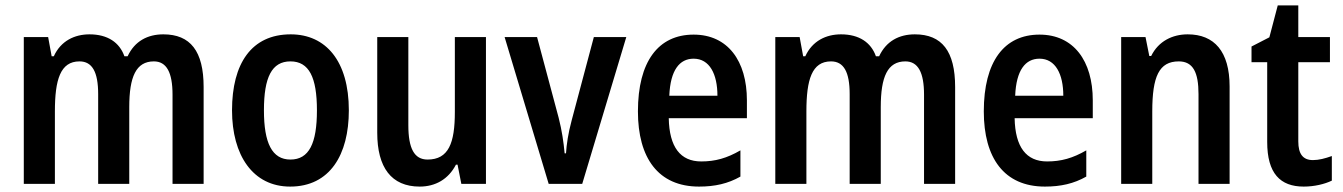

<svg xmlns="http://www.w3.org/2000/svg" viewBox="-20 -680 4966 710"><path d="M584 -553C526 -553 478 -528 452 -472H440C422 -523 378 -553 311 -553C256 -553 205 -529 179 -472H171L158 -543H68V0H183V-268C183 -385 203 -453 274 -453C321 -453 343 -414 343 -332V0H458V-284C458 -396 483 -453 549 -453C596 -453 618 -412 618 -330V0H733V-358C733 -491 684 -553 584 -553Z M1270 -272C1270 -454 1185 -553 1055 -553C910 -553 838 -445 838 -272C838 -106 915 10 1053 10C1200 10 1270 -108 1270 -272ZM956 -272C956 -394 985 -453 1054 -453C1123 -453 1152 -394 1152 -272C1152 -150 1123 -90 1054 -90C986 -90 956 -151 956 -272Z M1777 -543H1662V-266C1662 -151 1639 -90 1561 -90C1512 -90 1490 -131 1490 -217V-543H1375V-189C1375 -61 1427 10 1532 10C1590 10 1638 -17 1666 -71H1672L1686 0H1777Z M2009 0H2133L2296 -543H2176L2094 -235C2081 -187 2075 -145 2073 -113H2068C2064 -155 2058 -197 2046 -244L1966 -543H1846Z M2545 -552C2414 -552 2339 -452 2339 -268C2339 -96 2414 10 2565 10C2624 10 2672 -1 2718 -27V-124C2668 -95 2625 -83 2573 -83C2496 -83 2455 -136 2453 -243H2742V-309C2742 -455 2671 -552 2545 -552ZM2545 -463C2604 -463 2633 -406 2633 -326H2455C2459 -421 2493 -463 2545 -463Z M3363 -553C3305 -553 3257 -528 3231 -472H3219C3201 -523 3157 -553 3090 -553C3035 -553 2984 -529 2958 -472H2950L2937 -543H2847V0H2962V-268C2962 -385 2982 -453 3053 -453C3100 -453 3122 -414 3122 -332V0H3237V-284C3237 -396 3262 -453 3328 -453C3375 -453 3397 -412 3397 -330V0H3512V-358C3512 -491 3463 -553 3363 -553Z M3824 -552C3693 -552 3618 -452 3618 -268C3618 -96 3693 10 3844 10C3903 10 3951 -1 3997 -27V-124C3947 -95 3904 -83 3852 -83C3775 -83 3734 -136 3732 -243H4021V-309C4021 -455 3950 -552 3824 -552ZM3824 -463C3883 -463 3912 -406 3912 -326H3734C3738 -421 3772 -463 3824 -463Z M4372 -553C4316 -553 4264 -528 4237 -473H4230L4216 -543H4126V0H4241V-268C4241 -397 4266 -453 4339 -453C4392 -453 4412 -412 4412 -332V0H4527V-360C4527 -490 4470 -553 4372 -553Z M4835 -88C4798 -88 4781 -111 4781 -157V-450H4898V-543H4781V-660H4705L4674 -542L4608 -508V-450H4666V-155C4666 -39 4714 10 4801 10C4840 10 4878 1 4905 -12V-103C4880 -94 4857 -88 4835 -88Z"/></svg>

Font: Noto Sans Sinhala UI Condensed SemiBold
Style: Regular
Weight: 600
Width: 3
Designer: Jelle Bosma - Monotype Design Team
Foundry: Monotype Imaging Inc.
Version: Version 2.006